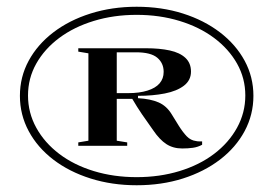

<svg xmlns="http://www.w3.org/2000/svg" viewBox="-20 -743 810 569"><path d="M385 -194Q312 -194 248.5 -214Q185 -234 138 -270Q91 -306 65 -354.5Q39 -403 39 -459Q39 -515 65 -563Q91 -611 138 -647Q185 -683 248.5 -703Q312 -723 385 -723Q459 -723 522 -703Q585 -683 632 -647Q679 -611 705 -563Q731 -515 731 -459Q731 -403 705 -354.5Q679 -306 632 -270Q585 -234 522 -214Q459 -194 385 -194ZM385 -218Q453 -218 512 -236Q571 -254 614.5 -287Q658 -320 682.5 -364.5Q707 -409 707 -460Q707 -511 682.5 -554.5Q658 -598 614.5 -630.5Q571 -663 512 -681Q453 -699 385 -699Q317 -699 258 -681Q199 -663 155.5 -630.5Q112 -598 87.5 -554.5Q63 -511 63 -460Q63 -409 87.5 -364.5Q112 -320 155.5 -287Q199 -254 258 -236Q317 -218 385 -218ZM520 -303Q493 -303 473 -316Q453 -329 434 -357Q416 -382 401 -404Q386 -426 372 -450H326V-326L357 -321V-311H212V-321L242 -326V-585L212 -590V-600H413Q453 -600 483 -593.5Q513 -587 529.5 -571.5Q546 -556 546 -531Q546 -505 525 -489Q504 -473 468.5 -466Q433 -459 389 -459V-452Q426 -450 450 -439.5Q474 -429 489 -404L510 -370Q522 -351 533.5 -339Q545 -327 561 -325Q565 -324 570 -324Q575 -324 579 -324V-314Q566 -307 551.5 -305Q537 -303 520 -303ZM360 -467Q393 -467 417 -474.5Q441 -482 453 -496Q465 -510 465 -530Q465 -556 446 -572Q427 -588 383 -588H326V-467Z"/></svg>

Font: Kalnia SemiExpanded Medium
Style: Regular
Weight: 500
Width: 6
Designer: Frida Medrano
Foundry: Frida Medrano
Version: Version 1.105